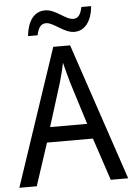

<svg xmlns="http://www.w3.org/2000/svg" viewBox="-60 -955 690 1000"><g transform="rotate(-5 285.0 -455.0)"><path d="M114 -783H164C172 -822 186 -842 213 -842C252 -842 303 -784 356 -784C412 -784 448 -832 455 -910H404C396 -873 384 -852 357 -852C316 -852 269 -909 214 -909C153 -909 121 -856 114 -783ZM478 0H569L328 -716H240L0 0H91L164 -222H404ZM311 -524 381 -301H187L257 -524C265 -551 276 -592 283 -629C289 -602 305 -547 311 -524Z"/></g></svg>

Font: Noto Sans Georgian SemiCondensed
Style: Regular
Weight: 400
Width: 4
Designer: Monotype Design Team, Akaki Razmadze
Foundry: Google LLC
Version: Version 2.005